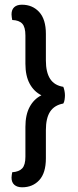

<svg xmlns="http://www.w3.org/2000/svg" viewBox="-20 -732 331 816"><path d="M156 -327Q124 -311 106 -277.5Q88 -244 88 -193V-66Q88 -31 74.5 -16.5Q61 -2 32 0Q31 6 30 11.5Q29 17 29 23Q29 43 41 53.5Q53 64 74 64Q119 64 147 33.5Q175 3 175 -59V-179Q175 -230 193 -257.5Q211 -285 249 -292Q253 -298 254.5 -308.5Q256 -319 256 -327Q256 -336 254 -346Q252 -356 249 -363Q211 -369 193 -397Q175 -425 175 -475V-588Q175 -650 146.5 -681Q118 -712 73 -712Q52 -712 40.5 -701.5Q29 -691 29 -671Q29 -665 30 -659Q31 -653 32 -647Q61 -646 74.5 -631.5Q88 -617 88 -581V-461Q88 -410 106 -376.5Q124 -343 156 -327Z"/></svg>

Font: Baloo Tamma 2 Medium
Style: Regular
Weight: 500
Designer: Divya Kowshik, Shuchita Grover and Ek Type
Foundry: Ek Type
Version: Version 1.700